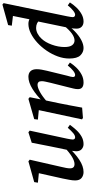

<svg xmlns="http://www.w3.org/2000/svg" viewBox="427 -1140 724 1619"><g transform="rotate(-90 789.5 -330.0)"><path d="M149 12Q120 12 99 -4.5Q78 -21 78 -59Q78 -81 83.5 -109Q89 -137 94 -163L144 -387L156 -363L59 -373L64 -404L239 -453L253 -442L193 -179Q187 -154 183.5 -135.5Q180 -117 180 -102Q180 -82 189.5 -73Q199 -64 214 -64Q242 -64 276.5 -85Q311 -106 365 -154L368 -126Q307 -60 252.5 -24Q198 12 149 12ZM384 12Q360 12 342 -3.5Q324 -19 324 -50Q324 -64 326.5 -78.5Q329 -93 334 -117L365 -267Q373 -306 380.5 -346Q388 -386 396 -425L484 -453L498 -442L430 -126Q427 -110 425 -98Q423 -86 423 -79Q423 -69 428.5 -64Q434 -59 441 -59Q457 -59 476 -74.5Q495 -90 522 -121L547 -103Q526 -74 502 -48Q478 -22 448.5 -5Q419 12 384 12Z M848 -35Q848 -53 852.5 -71Q857 -89 863 -114L901 -265Q906 -287 910.5 -307Q915 -327 915 -340Q915 -360 907 -368Q899 -376 885 -376Q862 -376 825.5 -356.5Q789 -337 742 -296L745 -333Q794 -384 849.5 -418.5Q905 -453 952 -453Q982 -453 999 -435.5Q1016 -418 1016 -383Q1016 -362 1012 -341Q1008 -320 1003 -298L961 -126Q956 -109 953 -97Q950 -85 950 -78Q950 -59 967 -59Q982 -59 1003 -75.5Q1024 -92 1047 -121L1072 -103Q1054 -74 1028.5 -48Q1003 -22 971.5 -5Q940 12 904 12Q848 12 848 -35ZM692 0 605 7 593 -1 674 -380 705 -362 591 -373 595 -404 766 -453 780 -442 757 -327 729 -195Q719 -146 710 -97.5Q701 -49 692 0Z M1194 12Q1159 12 1132.5 -15Q1106 -42 1106 -109Q1106 -156 1123.5 -204.5Q1141 -253 1171 -297.5Q1201 -342 1239 -377Q1277 -412 1318 -432.5Q1359 -453 1398 -453Q1423 -453 1443.5 -441Q1464 -429 1486 -404L1436 -353Q1420 -372 1402.5 -380Q1385 -388 1364 -388Q1340 -388 1316 -375.5Q1292 -363 1274 -343Q1243 -311 1223 -256Q1203 -201 1203 -149Q1203 -104 1218.5 -84Q1234 -64 1258 -64Q1285 -64 1316.5 -86.5Q1348 -109 1392 -163L1398 -138Q1370 -95 1334.5 -61Q1299 -27 1262.5 -7.5Q1226 12 1194 12ZM1462 -126Q1459 -109 1457 -97.5Q1455 -86 1455 -79Q1455 -69 1461 -64Q1467 -59 1475 -59Q1489 -59 1510.5 -76Q1532 -93 1554 -121L1579 -103Q1561 -74 1535.5 -47.5Q1510 -21 1480 -4.5Q1450 12 1418 12Q1391 12 1374.5 -3.5Q1358 -19 1358 -47Q1358 -59 1359.5 -76Q1361 -93 1366 -119L1423 -394L1432 -420L1470 -608L1494 -580L1383 -593L1388 -624L1561 -672L1573 -662Z"/></g></svg>

Font: Lisu Bosa
Style: Bold Italic
Weight: 700
Italic angle: -19°
Designer: David Morse, Annie Olsen, Victor Gaultney, Frank Grießhammer (Latin)
Foundry: SIL International
Version: Version 2.000